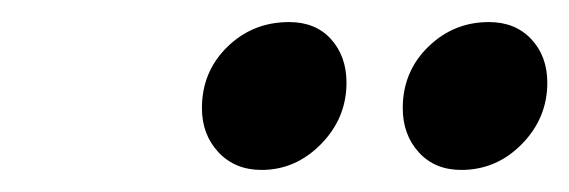

<svg xmlns="http://www.w3.org/2000/svg" viewBox="-20 -771 516 174"><path d="M294 -696Q294 -664 271 -640.5Q248 -617 217 -617Q193 -617 178 -633Q163 -649 163 -673Q163 -706 186 -728.5Q209 -751 242 -751Q266 -751 280 -735.5Q294 -720 294 -696ZM476 -696Q476 -664 453 -640.5Q430 -617 398 -617Q374 -617 359.5 -633Q345 -649 345 -673Q345 -706 368 -728.5Q391 -751 423 -751Q447 -751 461.5 -735.5Q476 -720 476 -696Z"/></svg>

Font: Gontserrat Medium
Style: Italic
Weight: 500
Italic angle: -11.3°
Designer: Julieta Ulanovsky
Foundry: Julieta Ulanovsky
Version: Version 6.001